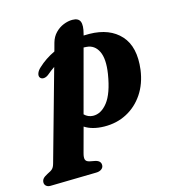

<svg xmlns="http://www.w3.org/2000/svg" viewBox="-195 -673 917 1014"><g transform="rotate(-15 264.0 -165.5)"><path d="M95 -327Q83 -317.5 70.2 -316.2Q57.5 -315 50 -323.5Q42.5 -332.5 47.2 -347.2Q52 -362 67.5 -376Q107 -413 159 -437.5L171.5 -483.5Q180 -513.5 200 -534Q220 -554.5 245 -564.5Q270 -574.5 293 -574.5Q326.5 -574.5 335.2 -553Q344 -531.5 332 -487L330 -479Q345.5 -479.5 361.5 -479.5Q472 -478 530.5 -413.5Q589 -349 573.5 -226.5Q563.5 -152.5 527.2 -98.2Q491 -44 435.5 -14.8Q380 14.5 312 13.5Q279 13 252 5.8Q225 -1.5 205.5 -14.5L169 120.5Q162.5 144 166.5 155.5Q170.5 167 188.5 171L217 176.5Q247.5 183 247.5 206.5Q248 220 236.2 228.8Q224.5 237.5 206 237.5L-43.5 242.5Q-58 243 -67 235.5Q-76 228 -76 216Q-76 204.5 -69 195.8Q-62 187 -43.5 177.5Q-22.5 168 -14 159.2Q-5.5 150.5 -0.5 132L137 -359Q115.5 -344.5 95 -327ZM268.5 -56.5Q313 -55 349 -101Q385 -147 401.5 -249.5Q414 -330 393.5 -371.8Q373 -413.5 330 -417Q322 -418 313.5 -418L222 -77Q241.5 -57.5 268.5 -56.5Z"/></g></svg>

Font: Fraunces 9pt
Style: Bold Italic
Weight: 700
Italic angle: -16°
Version: Version 1.000;[b76b70a41]